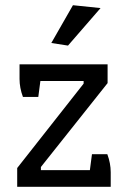

<svg xmlns="http://www.w3.org/2000/svg" viewBox="-20 -717 489 737"><path d="M177 -552 260 -697 366 -686 241 -542ZM46 -72 301 -396V-406H135L127 -345H68Q55 -380 55 -414V-470H393V-398L137 -76V-64H325L333 -125H392Q405 -90 405 -56V0H46Z"/></svg>

Font: Athiti Medium
Style: Regular
Weight: 500
Designer: CadsonDemak Team
Foundry: CadsonDemak
Version: Version 1.032